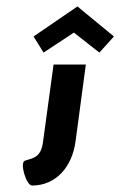

<svg xmlns="http://www.w3.org/2000/svg" viewBox="-20 -489 373 595"><path d="M146 -289 113 -47C106 2 79 1 57 9C40 16 62 86 79 86C153 86 203 29 214 -50L246 -289ZM84 -376 115 -326 209 -388 288 -326 333 -376 220 -469Z"/></svg>

Font: Hussar Tani
Style: Kurs
Weight: 700
Foundry: Cannot Into Space Fonts
Version: Version 0.92